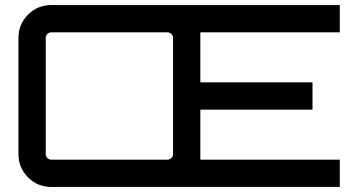

<svg xmlns="http://www.w3.org/2000/svg" viewBox="-20 -740 1414 760"><path d="M773 -612V-414H1217V-306H773V-108H1325V0H183Q129 0 91 -38Q53 -76 53 -130V-590Q53 -644 91 -682Q129 -720 183 -720H1325V-612ZM643 -108Q652 -108 658.5 -114.5Q665 -121 665 -130V-590Q665 -599 658.5 -605.5Q652 -612 643 -612H183Q174 -612 167.5 -605.5Q161 -599 161 -590V-130Q161 -121 167.5 -114.5Q174 -108 183 -108Z"/></svg>

Font: Orbitron
Style: Regular
Weight: 500
Designer: Matt McInerney
Foundry: Matt McInerney
Version: 1.000